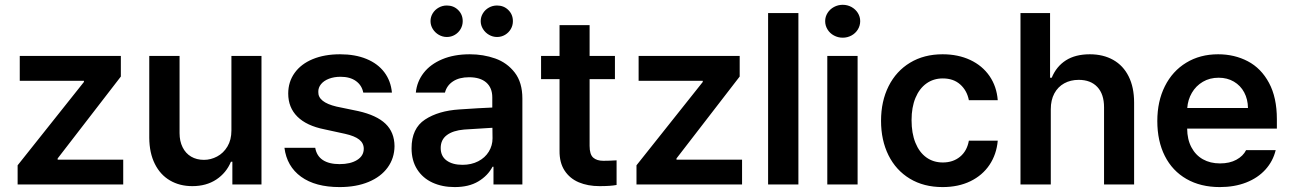

<svg xmlns="http://www.w3.org/2000/svg" viewBox="-20 -761 5324 792"><path d="M52.7 -79.1 326.2 -422.9V-427.7H61.5V-530.3H478.5V-445.3L217.8 -107.4V-102.5H488.3V0H52.7Z M934.6 -530.3H1058.6V0H938.5V-93.8H932.6Q913.6 -47.9 872.3 -20.5Q831.1 6.8 773.4 6.8Q721.2 6.8 681.2 -16.6Q641.1 -40 618.7 -85Q596.2 -129.9 595.7 -192.4V-530.3H720.7V-211.9Q720.7 -178.7 733.2 -153.6Q745.6 -128.4 768.3 -115Q791 -101.6 821.3 -101.6Q849.6 -101.6 875.7 -115.5Q901.9 -129.4 918.2 -156.7Q934.6 -184.1 934.6 -222.7Z M1384.8 -444.3Q1358.4 -444.3 1337.2 -436.3Q1315.9 -428.2 1304.2 -413.8Q1292.5 -399.4 1293 -381.8Q1291.5 -339.4 1368.2 -321.3L1458 -302.7Q1533.7 -285.6 1570.3 -250.5Q1606.9 -215.3 1607.4 -158.2Q1606.9 -108.4 1579.1 -70.1Q1551.3 -31.7 1500.2 -10.5Q1449.2 10.7 1380.9 10.7Q1280.8 10.7 1221.9 -32Q1163.1 -74.7 1153.3 -151.4H1280.3Q1286.1 -117.7 1311.8 -100.8Q1337.4 -84 1380.9 -84Q1425.8 -84 1453.1 -101.1Q1480.5 -118.2 1480.5 -147.5Q1480.5 -170.4 1461.7 -185.3Q1442.9 -200.2 1403.3 -209L1318.4 -227.5Q1244.6 -242.2 1206.8 -279.8Q1168.9 -317.4 1168.9 -375Q1168.9 -423.3 1195.3 -460.2Q1221.7 -497.1 1270 -517.1Q1318.4 -537.1 1382.8 -537.1Q1445.3 -537.1 1491.9 -517.8Q1538.6 -498.5 1565.4 -462.9Q1592.3 -427.2 1596.7 -378.9H1478.5Q1472.7 -409.2 1448.2 -426.8Q1423.8 -444.3 1384.8 -444.3Z M1875 -309.6Q1959.5 -315.4 2010.7 -317.4V-359.4Q2010.7 -398.9 1985.8 -420.7Q1960.9 -442.4 1915 -442.4Q1874.5 -442.4 1848.6 -425.3Q1822.8 -408.2 1815.4 -378.9H1695.3Q1699.7 -424.3 1727.5 -460.2Q1755.4 -496.1 1804.2 -516.6Q1853 -537.1 1918 -537.1Q1973.6 -537.1 2022.7 -519.8Q2071.8 -502.4 2103.3 -461.7Q2134.8 -420.9 2134.8 -354.5V0H2015.6V-73.2H2011.7Q1992.2 -36.1 1953.1 -12.7Q1914.1 10.7 1855.5 10.7Q1804.2 10.7 1763.9 -7.8Q1723.6 -26.4 1700.7 -62.5Q1677.7 -98.6 1677.7 -149.4Q1677.7 -231.4 1733.2 -267.8Q1788.6 -304.2 1875 -309.6ZM1887.7 -81.1Q1924.3 -81.1 1952.6 -95.7Q1981 -110.4 1996.3 -135.5Q2011.7 -160.6 2011.7 -190.4L2011.2 -233.9L1894.5 -226.6Q1848.6 -222.7 1823.2 -203.6Q1797.9 -184.6 1797.9 -150.4Q1797.9 -116.7 1822.3 -98.9Q1846.7 -81.1 1887.7 -81.1ZM1755.9 -673.8Q1755.9 -691.4 1765.1 -706.3Q1774.4 -721.2 1789.8 -729.7Q1805.2 -738.3 1823.2 -738.3Q1851.1 -738.3 1869.9 -719.7Q1888.7 -701.2 1888.7 -673.8Q1888.7 -656.2 1880.1 -641.4Q1871.6 -626.5 1856.4 -617.4Q1841.3 -608.4 1823.2 -608.4Q1805.7 -608.4 1790 -617.4Q1774.4 -626.5 1765.1 -641.6Q1755.9 -656.7 1755.9 -673.8ZM1962.9 -673.8Q1962.9 -691.4 1972.2 -706.3Q1981.4 -721.2 1996.8 -729.7Q2012.2 -738.3 2030.3 -738.3Q2058.1 -738.3 2076.9 -719.7Q2095.7 -701.2 2095.7 -673.8Q2095.7 -656.2 2087.2 -641.4Q2078.6 -626.5 2063.5 -617.4Q2048.3 -608.4 2030.3 -608.4Q2012.7 -608.4 1997.1 -617.4Q1981.4 -626.5 1972.2 -641.6Q1962.9 -656.7 1962.9 -673.8Z M2516.6 -434.6H2412.1V-159.2Q2412.1 -124 2427 -110.8Q2441.9 -97.7 2468.8 -97.7Q2492.2 -97.7 2523.4 -99.6V2Q2499 6.8 2453.1 6.8Q2404.8 6.8 2367.4 -9Q2330.1 -24.9 2308.8 -57.6Q2287.6 -90.3 2288.1 -138.7V-434.6H2211.9V-530.3H2288.1V-657.2H2412.1V-530.3H2516.6Z M2605.5 -79.1 2878.9 -422.9V-427.7H2614.3V-530.3H3031.2V-445.3L2770.5 -107.4V-102.5H3041V0H2605.5Z M3273.4 0H3148.4V-707H3273.4Z M3392.6 -530.3H3517.6V0H3392.6ZM3383.8 -673.8Q3383.8 -691.9 3393.6 -707.5Q3403.3 -723.1 3420.2 -732.2Q3437 -741.2 3456.1 -741.2Q3475.6 -741.2 3492.2 -732.2Q3508.8 -723.1 3518.6 -707.5Q3528.3 -691.9 3528.3 -673.8Q3528.3 -655.3 3518.6 -639.4Q3508.8 -623.5 3492.2 -614.5Q3475.6 -605.5 3456.1 -605.5Q3437 -605.5 3420.2 -614.5Q3403.3 -623.5 3393.6 -639.4Q3383.8 -655.3 3383.8 -673.8Z M3614.3 -262.7Q3614.3 -343.3 3645.5 -405.5Q3676.8 -467.8 3734.1 -502.4Q3791.5 -537.1 3868.2 -537.1Q3932.1 -537.1 3982.2 -513.7Q4032.2 -490.2 4061.8 -447.3Q4091.3 -404.3 4095.7 -347.7H3976.6Q3968.8 -387.7 3940.9 -412.6Q3913.1 -437.5 3869.1 -437.5Q3830.6 -437.5 3801.5 -416.7Q3772.5 -396 3756.3 -357.2Q3740.2 -318.4 3740.2 -265.6Q3740.2 -211.4 3756.1 -172.1Q3772 -132.8 3801 -111.8Q3830.1 -90.8 3869.1 -90.8Q3911.1 -90.8 3939.9 -114.3Q3968.8 -137.7 3976.6 -180.7H4095.7Q4090.8 -124.5 4061.8 -81.1Q4032.7 -37.6 3982.9 -13.4Q3933.1 10.7 3868.2 10.7Q3790.5 10.7 3733.2 -23.9Q3675.8 -58.6 3645 -120.6Q3614.3 -182.6 3614.3 -262.7Z M4314.5 0H4189.5V-707H4311.5V-440.4H4318.4Q4337.4 -486.8 4376.7 -512Q4416 -537.1 4475.6 -537.1Q4530.8 -537.1 4572 -513.9Q4613.3 -490.7 4635.7 -445.8Q4658.2 -400.9 4658.2 -337.9V0H4534.2V-318.4Q4534.2 -372.6 4506.6 -402.1Q4479 -431.6 4429.7 -431.6Q4396 -431.6 4369.9 -417.2Q4343.8 -402.8 4329.1 -375.5Q4314.5 -348.1 4314.5 -310.5Z M4753.9 -261.7Q4753.9 -343.3 4785.2 -405.5Q4816.4 -467.8 4873.3 -502.4Q4930.2 -537.1 5004.9 -537.1Q5072.3 -537.1 5127.2 -508.3Q5182.1 -479.5 5214.6 -419.2Q5247.1 -358.9 5247.1 -269.5V-230.5H4877Q4877.4 -186 4894.5 -153.6Q4911.6 -121.1 4941.9 -104Q4972.2 -86.9 5012.7 -86.9Q5052.2 -86.9 5080.1 -102.1Q5107.9 -117.2 5120.1 -141.6H5242.2Q5231 -95.7 5199.7 -61.3Q5168.5 -26.9 5120.4 -8.1Q5072.3 10.7 5011.7 10.7Q4932.6 10.7 4874.3 -22.7Q4815.9 -56.2 4784.9 -117.7Q4753.9 -179.2 4753.9 -261.7ZM5127.9 -315.4Q5127.4 -351.6 5112.3 -379.9Q5097.2 -408.2 5069.8 -424.3Q5042.5 -440.4 5006.8 -440.4Q4970.2 -440.4 4941.7 -423.6Q4913.1 -406.7 4896.5 -378.2Q4879.9 -349.6 4877.4 -315.4Z"/></svg>

Font: Pretendard JP SemiBold
Style: Regular
Weight: 600
Designer: Base glyphs from Inter by Rasmus Andersson; Hangeul glyphs from Noto Sans CJK(Source Han Sans) by Jang Soo-young and Kan
Foundry: Kil Hyung-jin
Version: Version 1.309